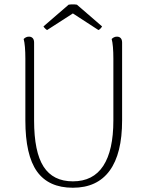

<svg xmlns="http://www.w3.org/2000/svg" viewBox="-20 -869 686 901"><path d="M553 -669V-304Q553 -148 494.5 -68Q436 12 322 12Q208 12 153.5 -64.5Q99 -141 99 -304V-594Q99 -624 97 -648Q95 -672 91 -686Q95 -690 101 -693.5Q107 -697 116 -697Q127 -697 133.5 -690Q140 -683 140 -669V-304Q140 -156 184.5 -87Q229 -18 322 -18Q417 -18 464.5 -90.5Q512 -163 512 -304V-594Q512 -624 510 -648Q508 -672 504 -686Q508 -690 514 -693.5Q520 -697 529 -697Q540 -697 546.5 -690Q553 -683 553 -669ZM341 -847 459 -745Q457 -741 452 -735.5Q447 -730 442 -728L322 -806L201 -728Q197 -730 191.5 -735.5Q186 -741 184 -745L302 -847Q308 -848 315 -848.5Q322 -849 328.5 -848.5Q335 -848 341 -847Z"/></svg>

Font: Arima ExtraLight
Style: Regular
Weight: 250
Designer: Joana Correia and Natanael Gama
Foundry: NDISCOVER
Version: Version 1.101;gftools[0.9.23]